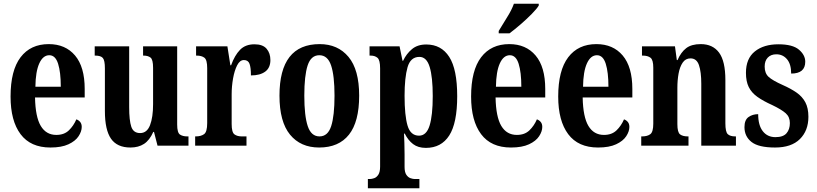

<svg xmlns="http://www.w3.org/2000/svg" viewBox="-20 -786 4407 1036"><path d="M252 10Q145 10 91 -62Q37 -134 37 -265Q37 -406 91 -477Q145 -548 243 -548Q333 -548 385 -486.5Q437 -425 437 -306V-260H169Q171 -155 200 -106.5Q229 -58 284 -58Q326 -58 351.5 -82.5Q377 -107 392 -142Q404 -138 412.5 -128Q421 -118 421 -101Q421 -77 404 -51Q387 -25 349.5 -7.5Q312 10 252 10ZM308 -318Q308 -396 293.5 -442Q279 -488 246 -488Q212 -488 192 -444Q172 -400 171 -318Z M684 10Q612 10 579 -37.5Q546 -85 546 -187V-417Q546 -460 535 -473Q524 -486 494 -486H491V-536H677V-208Q677 -136 688.5 -102Q700 -68 736 -68Q773 -68 789.5 -110.5Q806 -153 806 -224V-420Q806 -465 792 -475.5Q778 -486 755 -486H752V-536H936V-114Q936 -70 951 -60Q966 -50 990 -50H997V0H830L811 -74H807Q787 -29 757 -9.5Q727 10 684 10Z M1033 0V-50H1037Q1064 -50 1081 -62Q1098 -74 1098 -122V-418Q1098 -463 1083 -474.5Q1068 -486 1041 -486H1038V-536H1207L1223 -434H1227Q1246 -487 1275 -517Q1304 -547 1353 -547Q1398 -547 1418.5 -523Q1439 -499 1439 -462Q1439 -420 1411 -399.5Q1383 -379 1334 -379Q1334 -421 1326.5 -441.5Q1319 -462 1296 -462Q1274 -462 1259.5 -433.5Q1245 -405 1237.5 -362.5Q1230 -320 1230 -277V-117Q1230 -72 1245 -61Q1260 -50 1284 -50H1310V0Z M1702 10Q1602 10 1545 -59.5Q1488 -129 1488 -270Q1488 -548 1705 -548Q1803 -548 1860.5 -479Q1918 -410 1918 -270Q1918 -129 1863 -59.5Q1808 10 1702 10ZM1704 -50Q1749 -50 1767 -105.5Q1785 -161 1785 -270Q1785 -378 1766.5 -433Q1748 -488 1703 -488Q1658 -488 1640 -433Q1622 -378 1622 -270Q1622 -161 1640.5 -105.5Q1659 -50 1704 -50Z M1965 230V180H1975Q1986 180 1999 175.5Q2012 171 2021.5 156.5Q2031 142 2031 113V-417Q2031 -462 2017 -474Q2003 -486 1980 -486H1974V-536H2136L2152 -458H2155Q2173 -496 2203 -521Q2233 -546 2280 -546Q2361 -546 2404 -479Q2447 -412 2447 -267Q2447 -122 2404 -55Q2361 12 2278 12Q2236 12 2209 -8.5Q2182 -29 2164 -65H2160Q2161 -42 2162 -13.5Q2163 15 2163 47V114Q2163 143 2172.5 157Q2182 171 2195 175.5Q2208 180 2218 180H2243V230ZM2241 -54Q2281 -54 2298 -108.5Q2315 -163 2315 -268Q2315 -370 2298.5 -424.5Q2282 -479 2243 -479Q2195 -479 2179 -423Q2163 -367 2163 -269Q2163 -163 2179 -108.5Q2195 -54 2241 -54Z M2737 10Q2630 10 2576 -62Q2522 -134 2522 -265Q2522 -406 2576 -477Q2630 -548 2728 -548Q2818 -548 2870 -486.5Q2922 -425 2922 -306V-260H2654Q2656 -155 2685 -106.5Q2714 -58 2769 -58Q2811 -58 2836.5 -82.5Q2862 -107 2877 -142Q2889 -138 2897.5 -128Q2906 -118 2906 -101Q2906 -77 2889 -51Q2872 -25 2834.5 -7.5Q2797 10 2737 10ZM2793 -318Q2793 -396 2778.5 -442Q2764 -488 2731 -488Q2697 -488 2677 -444Q2657 -400 2656 -318ZM2671 -619Q2691 -653 2716 -692.5Q2741 -732 2753 -766H2887V-756Q2877 -739 2849.5 -711Q2822 -683 2789 -654.5Q2756 -626 2729 -606H2671Z M3207 10Q3100 10 3046 -62Q2992 -134 2992 -265Q2992 -406 3046 -477Q3100 -548 3198 -548Q3288 -548 3340 -486.5Q3392 -425 3392 -306V-260H3124Q3126 -155 3155 -106.5Q3184 -58 3239 -58Q3281 -58 3306.5 -82.5Q3332 -107 3347 -142Q3359 -138 3367.5 -128Q3376 -118 3376 -101Q3376 -77 3359 -51Q3342 -25 3304.5 -7.5Q3267 10 3207 10ZM3263 -318Q3263 -396 3248.5 -442Q3234 -488 3201 -488Q3167 -488 3147 -444Q3127 -400 3126 -318Z M3440 0V-50H3445Q3473 -50 3489 -62Q3505 -74 3505 -119V-421Q3505 -463 3490 -474.5Q3475 -486 3448 -486H3444V-536H3622L3632 -462H3636Q3654 -504 3682.5 -526Q3711 -548 3761 -548Q3826 -548 3860 -502Q3894 -456 3894 -354V-121Q3894 -74 3907 -62Q3920 -50 3947 -50H3951V0H3764V-334Q3764 -398 3751.5 -434.5Q3739 -471 3706 -471Q3679 -471 3663.5 -448Q3648 -425 3641.5 -389Q3635 -353 3635 -312V-116Q3635 -72 3649.5 -61Q3664 -50 3691 -50H3695V0Z M4162 10Q4073 10 4035 -20Q3997 -50 3997 -100Q3997 -139 4019 -154.5Q4041 -170 4071 -170Q4071 -110 4096 -78Q4121 -46 4164 -46Q4206 -46 4224 -67Q4242 -88 4242 -122Q4242 -155 4219.5 -175Q4197 -195 4147 -219Q4098 -241 4066.5 -263.5Q4035 -286 4020 -316.5Q4005 -347 4005 -393Q4005 -470 4053 -508.5Q4101 -547 4180 -547Q4257 -547 4291 -518Q4325 -489 4325 -453Q4325 -389 4249 -389Q4249 -440 4226.5 -466.5Q4204 -493 4169 -493Q4140 -493 4123 -475.5Q4106 -458 4106 -427Q4106 -391 4127 -371.5Q4148 -352 4204 -327Q4247 -308 4278 -286.5Q4309 -265 4325.5 -234Q4342 -203 4342 -156Q4342 -81 4296 -35.5Q4250 10 4162 10Z"/></svg>

Font: Noto Serif ExtraCondensed
Style: Bold
Weight: 700
Width: 2
Designer: Monotype Design Team
Foundry: Monotype Imaging Inc.
Version: Version 2.014; ttfautohint (v1.8.4.7-5d5b)